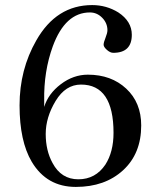

<svg xmlns="http://www.w3.org/2000/svg" viewBox="-20 -723 625 756"><path d="M536 -229Q536 -118 464.5 -52.5Q393 13 278.5 13Q164 13 105 -86Q57 -167 57 -308Q57 -449 123 -564Q202 -703 343 -703Q399 -703 446 -674Q499 -639 499 -586Q499 -515 426 -515Q414 -515 401 -526.5Q388 -538 388 -547Q388 -556 395.5 -574.5Q403 -593 403 -604Q403 -632 382.5 -653Q362 -674 334 -674Q237 -674 188 -541Q152 -442 154 -327V-302Q170 -354 219.5 -391.5Q269 -429 326 -429Q418 -429 477 -374Q536 -319 536 -229ZM427 -200Q427 -390 299 -390Q238 -390 199 -325.5Q160 -261 160 -195.5Q160 -130 187 -81Q221 -17 288.5 -17Q356 -17 395 -75Q427 -125 427 -200Z"/></svg>

Font: GFS Didot
Style: Regular
Weight: 400
Designer: Takis Katsoulidis and George D. Matthiopoulos
Foundry: Takis Katsoulidis and George D. Matthiopoulos
Version: Version 1.0